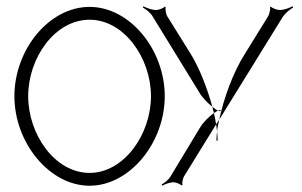

<svg xmlns="http://www.w3.org/2000/svg" viewBox="-20 -582 963 613"><path d="M436 -558C445 -553 460 -542 467 -530L620 -281C627 -270 643 -253 658 -241C642 -299 618 -362 590 -408L514 -530C510 -536 507 -554 509 -559L506 -561C503 -556 486 -550 479 -550C465 -550 447 -557 438 -562ZM70 -275C70 -397 155 -519 266 -519C376 -519 462 -397 462 -275C462 -153 376 -30 266 -30C155 -30 70 -153 70 -275ZM26 -275C26 -126 138 11 266 11C394 11 506 -126 506 -275C506 -423 395 -560 266 -560C137 -560 26 -424 26 -275ZM658 -241C660 -234 661 -227 663 -221C668 -224 672 -227 676 -229C671 -231 664 -236 658 -241ZM676 -229C679 -228 682 -227 684 -227V-231C682 -231 679 -230 676 -229ZM670 -185C671 -177 672 -170 673 -163C674 -175 677 -187 680 -200ZM680 -200 884 -530C892 -541 907 -553 916 -558L914 -562C905 -557 887 -550 873 -550C865 -550 848 -556 845 -561L842 -559C844 -554 840 -536 836 -530L760 -407C724 -350 694 -267 680 -200ZM671 -133H675C675 -142 674 -152 673 -163C672 -152 671 -142 671 -133ZM496 7 498 11C506 6 522 0 535 0C541 0 557 6 559 10L563 8C560 4 564 -12 567 -18L670 -185C668 -197 666 -208 663 -221C646 -209 627 -189 620 -177L524 -18C518 -8 504 3 496 7Z"/></svg>

Font: Armata Saber
Style: Rg
Weight: 400
Designer: Jasper
Foundry: Cannot Into Space Fonts
Version: Version 0.970